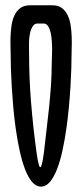

<svg xmlns="http://www.w3.org/2000/svg" viewBox="-20 -707 310 725"><path d="M178.2 -687Q200.2 -687 213.9 -676.5Q227.5 -666 235.6 -649.2Q243.7 -632.3 246.8 -610.8Q250 -589.4 250.7 -567.6Q251.5 -545.9 250.7 -525.4Q250 -504.9 250 -489.7Q250 -476.1 249.3 -447.8Q248.5 -419.4 246.3 -382.6Q244.1 -345.7 240.2 -303.2Q236.3 -260.7 230.2 -218.5Q224.1 -176.3 215.6 -137.2Q207 -98.1 195.3 -68.1Q183.6 -38.1 168.7 -20.3Q153.8 -2.4 134.8 -2.4Q115.7 -2.4 100.8 -20.3Q85.9 -38.1 74.5 -68.1Q63 -98.1 54.4 -137.2Q45.9 -176.3 39.8 -218.5Q33.7 -260.7 30 -303.2Q26.4 -345.7 24.2 -382.6Q22 -419.4 21.2 -447.8Q20.5 -476.1 20.5 -489.7Q20.5 -504.9 19.8 -525.6Q19 -546.4 19.8 -568.4Q20.5 -590.3 23.7 -611.6Q26.9 -632.8 34.9 -649.7Q43 -666.5 57.1 -676.8Q71.3 -687 93.8 -687ZM122.6 -618.2Q112.8 -618.2 106.7 -611.6Q100.6 -605 96.9 -594.5Q93.3 -584 91.6 -571.3Q89.8 -558.6 89.6 -546.1Q89.4 -533.7 89.6 -522.9Q89.8 -512.2 89.8 -505.9Q89.8 -412.6 97.4 -319.1Q105 -225.6 117.7 -133.3Q118.2 -130.9 119.4 -121.6Q120.6 -112.3 122.6 -102.1Q124.5 -91.8 127 -83.7Q129.4 -75.7 132.3 -75.7Q134.8 -75.7 137.2 -83.7Q139.6 -91.8 141.4 -101.8Q143.1 -111.8 144.3 -120.8Q145.5 -129.9 146 -132.3Q150.4 -172.4 155.5 -214.4Q160.6 -256.3 165 -298.6Q169.4 -340.8 172.4 -383.1Q175.3 -425.3 175.3 -466.3Q175.3 -473.6 176 -487.8Q176.8 -502 176.8 -518.8Q176.8 -535.6 175.5 -553.2Q174.3 -570.8 170.9 -585.2Q167.5 -599.6 161.1 -608.9Q154.8 -618.2 144 -618.2Z"/></svg>

Font: XAYAX
Style: Regular
Weight: 400
Designer: Peter Wiegel
Foundry: Peter Wiegel
Version: Version 1.000 2009 initial release